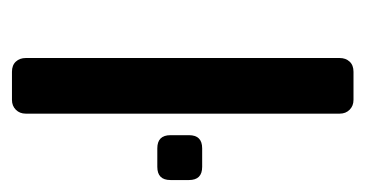

<svg xmlns="http://www.w3.org/2000/svg" viewBox="-182 -446 611 321"><g transform="rotate(-90 123.5 -285.5)"><path d="M117 0Q107 0 100.5 -6.5Q94 -13 94 -23V-548Q94 -558 100.5 -564.5Q107 -571 117 -571H164Q175 -571 181 -564.5Q187 -558 187 -548V-23Q187 -13 181 -6.5Q175 0 164 0ZM5 -253Q-17 -253 -17 -275V-306Q-17 -328 5 -328H36Q58 -328 58 -306V-275Q58 -253 36 -253Z"/></g></svg>

Font: Rubik Light
Style: Regular
Weight: 400
Version: Version 2.101